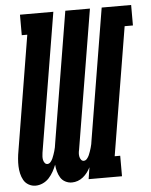

<svg xmlns="http://www.w3.org/2000/svg" viewBox="-53 -779 654 831"><g transform="rotate(-5 274.0 -363.5)"><path d="M68 8Q52 8 38 0Q24 -8 16.5 -21.5Q9 -35 5.5 -50.5Q2 -66 1.5 -82Q1 -98 2.5 -115Q4 -132 7 -148L89 -646H65V-735H210L110 -131Q109 -123 108.5 -115.5Q108 -108 109.5 -100.5Q111 -93 115.5 -87Q120 -81 127 -81Q135 -81 141 -88Q147 -95 150.5 -103Q154 -111 156.5 -118.5Q159 -126 161.5 -134Q164 -142 165.5 -150Q167 -158 168 -166L262 -735H369L269 -131Q267 -123 266.5 -115.5Q266 -108 267.5 -100.5Q269 -93 273.5 -87Q278 -81 285 -81Q293 -81 299 -88Q305 -95 308.5 -103Q312 -111 314.5 -118.5Q317 -126 319.5 -134Q322 -142 323.5 -150Q325 -158 326 -166L420 -735H548V-646H512L420 -89H444V0H299L307 -51Q301 -39 293 -28.5Q285 -18 274.5 -9.5Q264 -1 251.5 3.5Q239 8 226 8Q211 8 197.5 1Q184 -6 176.5 -18.5Q169 -31 165 -45.5Q161 -60 160 -75Q154 -60 146 -45.5Q138 -31 126.5 -18.5Q115 -6 99.5 1Q84 8 68 8Z"/></g></svg>

Font: Iosevka Curly Slab XBdObl
Style: Regular
Weight: 800
Italic angle: -9°
Monospace: yes
Designer: Belleve Invis
Foundry: Belleve Invis
Version: Version 11.1.0; ttfautohint (v1.8.3)